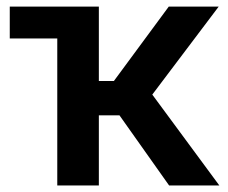

<svg xmlns="http://www.w3.org/2000/svg" viewBox="-20 -566 697 586"><path d="M9.8 -448.7V-545.9H281.7V-318.8H327.6L495.1 -545.9H647.5L444.8 -277.3L649.4 0H496.1L344.7 -213.9H281.7V0H154.8V-448.7Z"/></svg>

Font: Inter SemiBold
Style: Regular
Weight: 600
Designer: Rasmus Andersson
Foundry: rsms
Version: Version 4.001;git-9221beed3